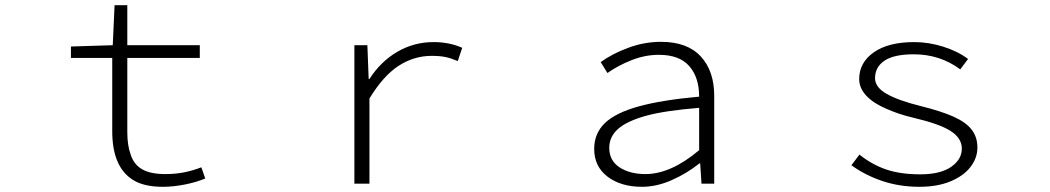

<svg xmlns="http://www.w3.org/2000/svg" viewBox="-20 -707 4040 739"><path d="M491 -15Q412 -65 412 -202V-484H253V-528L414 -533L421 -687H470V-533H749V-484H470V-198Q470 -147 483 -112Q495 -74 527 -55.5Q559 -37 616 -37Q655 -37 688 -43.5Q721 -50 755 -63L770 -20Q734 -5 690 3.5Q646 12 607 12Q533 12 491 -15Z M1344 -533H1394L1399 -403H1402Q1445 -470 1509 -507.5Q1573 -545 1649 -545Q1710 -545 1759 -523L1742 -472Q1716 -483 1694.5 -487.5Q1673 -492 1642 -492Q1573 -492 1514 -453.5Q1455 -415 1402 -328V0H1344Z M2267 -134Q2267 -194 2309 -234Q2350 -273 2438.5 -297.5Q2527 -322 2671 -335Q2671 -409 2633 -452.5Q2595 -496 2516 -496Q2463 -496 2411 -475.5Q2359 -455 2318 -426L2292 -468Q2336 -500 2398 -523Q2460 -546 2524 -546Q2625 -546 2677 -490Q2729 -434 2729 -338V0H2680L2675 -78H2672Q2623 -39 2565 -13.5Q2507 12 2451 12Q2370 12 2318.5 -27Q2267 -66 2267 -134ZM2671 -129V-292Q2537 -281 2465 -261Q2391 -240 2358 -210Q2325 -180 2325 -138Q2325 -89 2364.5 -63Q2404 -37 2464 -37Q2562 -37 2671 -129Z M3257 -71 3288 -112Q3335 -74 3390 -55Q3445 -36 3522 -36Q3599 -36 3640.5 -64.5Q3682 -93 3682 -135Q3682 -175 3639.5 -202.5Q3597 -230 3495 -254Q3439 -267 3390 -289Q3341 -310 3314 -339Q3287 -368 3287 -403Q3287 -466 3343 -505.5Q3399 -545 3499 -545Q3555 -545 3611.5 -527Q3668 -509 3706 -480L3676 -440Q3598 -498 3497 -498Q3421 -498 3384.5 -473.5Q3348 -449 3348 -406Q3348 -371 3393 -345.5Q3438 -320 3523 -299Q3603 -279 3650 -258Q3697 -237 3719.5 -208.5Q3742 -180 3742 -139Q3742 -99 3715.5 -64.5Q3689 -30 3638.5 -9Q3588 12 3519 12Q3442 12 3375.5 -10.5Q3309 -33 3257 -71Z"/></svg>

Font: Merged Yaku Han JP Light
Style: Regular
Weight: 300
Designer: Ryoko NISHIZUKA 西塚涼子 (kana, bopomofo & ideographs); Paul D. Hunt (Latin, Greek & Cyrillic); Sandoll Communications 산돌커뮤니
Foundry: Adobe
Version: Version 2.004